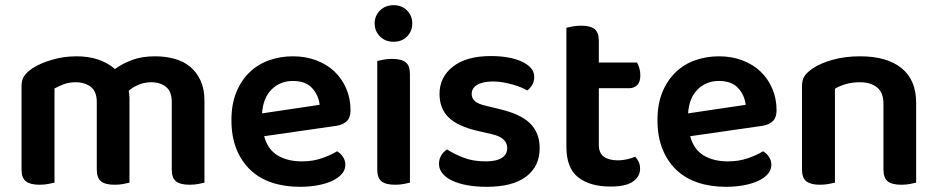

<svg xmlns="http://www.w3.org/2000/svg" viewBox="-20 -705 3615 740"><path d="M768 -1Q760 1 744.5 4Q729 7 711 7Q675 7 658.5 -6Q642 -19 642 -52V-312Q642 -352 620 -370Q598 -388 562 -388Q538 -388 515.5 -379Q493 -370 476 -355Q479 -341 479 -327V-1Q471 1 455.5 4Q440 7 422 7Q386 7 369.5 -6Q353 -19 353 -52V-312Q353 -352 330 -370Q307 -388 271 -388Q246 -388 225 -380Q204 -372 190 -364V-1Q181 1 166 4Q151 7 132 7Q97 7 80 -6Q63 -19 63 -52V-373Q63 -396 73 -411.5Q83 -427 104 -441Q134 -461 180 -474.5Q226 -488 275 -488Q366 -488 423 -439Q452 -460 489.5 -474Q527 -488 578 -488Q617 -488 652 -478.5Q687 -469 712.5 -448Q738 -427 753 -394.5Q768 -362 768 -317Z M998 -180Q1012 -129 1050 -106Q1088 -83 1144 -83Q1186 -83 1221.5 -95.5Q1257 -108 1279 -122Q1293 -114 1302 -100Q1311 -86 1311 -70Q1311 -50 1297.5 -34.5Q1284 -19 1260.5 -8Q1237 3 1205 9Q1173 15 1136 15Q1077 15 1028.5 -1Q980 -17 945.5 -49.5Q911 -82 891.5 -130Q872 -178 872 -242Q872 -304 891 -350Q910 -396 942.5 -427Q975 -458 1018 -473Q1061 -488 1109 -488Q1158 -488 1199 -472.5Q1240 -457 1269 -429.5Q1298 -402 1314.5 -363.5Q1331 -325 1331 -280Q1331 -252 1316.5 -238Q1302 -224 1276 -220ZM1109 -393Q1060 -393 1027 -360.5Q994 -328 990 -268L1212 -301Q1208 -338 1183 -365.5Q1158 -393 1109 -393Z M1434 -470Q1442 -472 1457.5 -475Q1473 -478 1491 -478Q1527 -478 1543.5 -465Q1560 -452 1560 -419V-1Q1552 1 1536.5 4Q1521 7 1503 7Q1467 7 1450.5 -6Q1434 -19 1434 -52ZM1424 -615Q1424 -644 1444.5 -664.5Q1465 -685 1497 -685Q1529 -685 1549 -664.5Q1569 -644 1569 -615Q1569 -585 1549 -564.5Q1529 -544 1497 -544Q1465 -544 1444.5 -564.5Q1424 -585 1424 -615Z M2060 -134Q2060 -64 2008 -24.5Q1956 15 1856 15Q1815 15 1781.5 9Q1748 3 1723.5 -8.5Q1699 -20 1685.5 -36.5Q1672 -53 1672 -73Q1672 -92 1680.5 -106Q1689 -120 1703 -129Q1731 -111 1767.5 -97Q1804 -83 1852 -83Q1893 -83 1914 -96.5Q1935 -110 1935 -134Q1935 -175 1875 -188L1819 -201Q1745 -218 1709.5 -252Q1674 -286 1674 -343Q1674 -408 1726 -448.5Q1778 -489 1872 -489Q1908 -489 1938.5 -483.5Q1969 -478 1991.5 -467.5Q2014 -457 2026.5 -442.5Q2039 -428 2039 -409Q2039 -391 2031 -377.5Q2023 -364 2012 -356Q2003 -362 1988.5 -368Q1974 -374 1956.5 -379Q1939 -384 1919.5 -387.5Q1900 -391 1881 -391Q1842 -391 1820 -378.5Q1798 -366 1798 -343Q1798 -326 1810.5 -315Q1823 -304 1854 -297L1903 -285Q1986 -266 2023 -229.5Q2060 -193 2060 -134Z M2288 -147Q2288 -115 2307.5 -101Q2327 -87 2362 -87Q2379 -87 2396.5 -91Q2414 -95 2428 -101Q2436 -93 2441.5 -81.5Q2447 -70 2447 -55Q2447 -25 2420 -5.5Q2393 14 2333 14Q2254 14 2208.5 -21.5Q2163 -57 2163 -139V-598Q2171 -600 2186.5 -603Q2202 -606 2220 -606Q2255 -606 2271.5 -593Q2288 -580 2288 -547V-464H2435Q2440 -456 2444 -443Q2448 -430 2448 -415Q2448 -389 2436 -377Q2424 -365 2404 -365H2288V-147Z M2640 -180Q2654 -129 2692 -106Q2730 -83 2786 -83Q2828 -83 2863.5 -95.5Q2899 -108 2921 -122Q2935 -114 2944 -100Q2953 -86 2953 -70Q2953 -50 2939.5 -34.5Q2926 -19 2902.5 -8Q2879 3 2847 9Q2815 15 2778 15Q2719 15 2670.5 -1Q2622 -17 2587.5 -49.5Q2553 -82 2533.5 -130Q2514 -178 2514 -242Q2514 -304 2533 -350Q2552 -396 2584.5 -427Q2617 -458 2660 -473Q2703 -488 2751 -488Q2800 -488 2841 -472.5Q2882 -457 2911 -429.5Q2940 -402 2956.5 -363.5Q2973 -325 2973 -280Q2973 -252 2958.5 -238Q2944 -224 2918 -220ZM2751 -393Q2702 -393 2669 -360.5Q2636 -328 2632 -268L2854 -301Q2850 -338 2825 -365.5Q2800 -393 2751 -393Z M3385 -305Q3385 -348 3360.5 -368Q3336 -388 3294 -388Q3265 -388 3240.5 -381Q3216 -374 3198 -363V-1Q3189 1 3174 4Q3159 7 3140 7Q3105 7 3088 -6Q3071 -19 3071 -52V-373Q3071 -397 3081 -412Q3091 -427 3112 -441Q3141 -461 3189 -474.5Q3237 -488 3295 -488Q3398 -488 3454.5 -442.5Q3511 -397 3511 -309V-1Q3503 1 3487.5 4Q3472 7 3454 7Q3418 7 3401.5 -6Q3385 -19 3385 -52V-305Z"/></svg>

Font: Baloo Bhaina 2 SemiBold
Style: Regular
Weight: 600
Designer: Yesha Goshar, Manish Minz, Shuchita Grover and Ek Type
Foundry: Ek Type
Version: Version 1.640;hotconv 1.0.111;makeotfexe 2.5.65597; ttfautoh